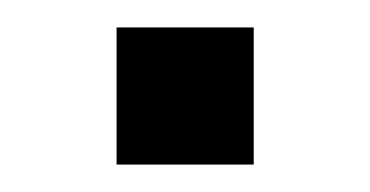

<svg xmlns="http://www.w3.org/2000/svg" viewBox="-20 -120 270 140"><path d="M65 -100H165V0H65Z"/></svg>

Font: Uncut Sans Variable
Style: Regular
Weight: 400
Designer: Kasper Nordkvist
Foundry: UNCUT.wtf
Version: Version 1.304;Glyphs 3.2 (3246)